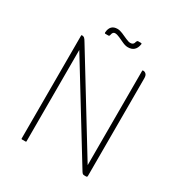

<svg xmlns="http://www.w3.org/2000/svg" viewBox="-159 -776 834 888"><g transform="rotate(30 258.5 -332.0)"><path d="M191 -616H175Q171 -616 171 -621Q174 -664 213 -664Q225 -664 240.5 -657.5Q256 -651 271 -644Q286 -637 296 -637Q313 -637 316 -654Q319 -662 324 -662H339Q344 -662 343 -656Q336 -614 296 -614Q283 -614 267.5 -621Q252 -628 238 -634.5Q224 -641 213 -641Q201 -641 198 -624Q197 -616 191 -616ZM408 -49V-553Q408 -556 411 -556H413Q421 -556 427.5 -549.5Q434 -543 434 -528V-7Q434 0 428 0H420Q413 0 410 -2Q407 -4 403 -10L108 -491V-3Q108 0 105 0H85Q82 0 82 -3V-553Q82 -556 85 -556H86Q93 -556 98 -552Q103 -548 111 -534Z"/></g></svg>

Font: Zain ExtraLight
Style: Regular
Weight: 200
Designer: Zain,Boutros
Foundry: Mobile Telecommunications Company (Zain), 2024
Version: Version 1.51; ttfautohint (v1.8.4)